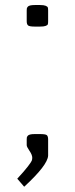

<svg xmlns="http://www.w3.org/2000/svg" viewBox="-20 -603 290 744"><path d="M166.5 -562.5V-521Q166.5 -512.2 165.3 -508.8Q164.1 -505.4 157.2 -502.7Q150.4 -500 135.3 -500H114.7Q94.2 -500 88.9 -504.4Q83.5 -508.8 83.5 -521V-562.5Q83.5 -567.9 84 -570.3Q84.5 -572.8 87.2 -576.4Q89.8 -580.1 96.7 -581.8Q103.5 -583.5 114.7 -583.5H135.3Q149.9 -583.5 157 -580.6Q164.1 -577.6 165.3 -574Q166.5 -570.3 166.5 -562.5ZM166.5 -62.5V0Q164.6 37.1 73.7 120.6L46.9 89.4Q74.2 60.1 87.6 42.5Q101.1 24.9 103 19.8Q105 14.6 105 8.3Q105 -2.9 94.2 -18.6Q83.5 -34.2 83.5 -40.5V-62.5Q83.5 -67.9 84 -70.3Q84.5 -72.8 87.2 -76.4Q89.8 -80.1 96.7 -81.8Q103.5 -83.5 114.7 -83.5H135.3Q156.7 -83.5 161.6 -79.1Q166.5 -74.7 166.5 -62.5Z"/></svg>

Font: Resagnicto
Style: Regular
Weight: 500
Version: Version 0.9991